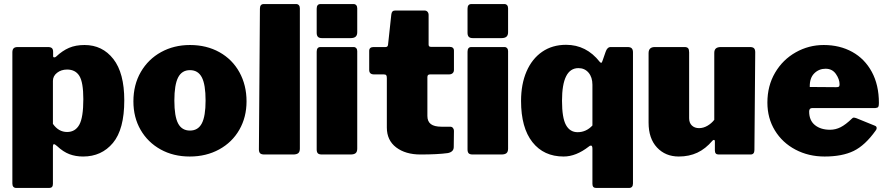

<svg xmlns="http://www.w3.org/2000/svg" viewBox="-20 -762 4374 947"><path d="M242 -506V-485Q242 -479 248 -479Q253 -479 257 -483Q288 -512 320.5 -526Q353 -540 397 -540Q485 -540 539 -471Q593 -402 593 -267Q593 -124 537 -57Q481 10 390 10Q353 10 322.5 -1.5Q292 -13 262 -41Q251 -51 246 -51Q241 -51 241 -36V145Q241 165 223 165H60Q51 165 46 159.5Q41 154 41 143V-504Q41 -517 47 -523.5Q53 -530 68 -530H216Q230 -530 236 -524.5Q242 -519 242 -506ZM311 -111Q351 -111 371 -146.5Q391 -182 391 -273Q391 -356 371.5 -387.5Q352 -419 311 -419Q282 -419 261.5 -403Q241 -387 241 -363V-151Q269 -111 311 -111Z M638 -262Q638 -344 674.5 -407Q711 -470 774.5 -505Q838 -540 917 -540Q999 -540 1062.5 -504.5Q1126 -469 1161 -405.5Q1196 -342 1196 -262Q1196 -184 1160.5 -122Q1125 -60 1061 -25Q997 10 916 10Q835 10 772 -25Q709 -60 673.5 -121.5Q638 -183 638 -262ZM994 -266Q994 -345 975.5 -380.5Q957 -416 917 -416Q877 -416 858.5 -380Q840 -344 840 -266Q840 -188 858.5 -153Q877 -118 917 -118Q957 -118 975.5 -153.5Q994 -189 994 -266Z M1459 -29Q1459 -13 1451 -6.5Q1443 0 1426 0H1284Q1269 0 1263 -6Q1257 -12 1257 -25L1262 -719Q1262 -742 1281 -742H1441Q1449 -742 1454 -736.5Q1459 -731 1459 -721Z M1742 -603Q1742 -588 1734 -581Q1726 -574 1709 -574H1568Q1554 -574 1548 -580.5Q1542 -587 1542 -600V-719Q1542 -742 1561 -742H1724Q1732 -742 1737 -736.5Q1742 -731 1742 -721ZM1742 -29Q1742 -13 1734 -6.5Q1726 0 1709 0H1568Q1553 0 1547.5 -6Q1542 -12 1542 -25V-507Q1542 -530 1561 -530H1724Q1732 -530 1737 -524.5Q1742 -519 1742 -510Z M2101 -395Q2088 -395 2088 -382V-190Q2088 -163 2105 -150Q2122 -137 2158 -137H2201Q2209 -137 2214 -131Q2219 -125 2219 -117L2218 -37Q2218 -13 2189 -7Q2138 0 2054 0Q1980 0 1934 -35Q1888 -70 1888 -133V-377Q1888 -387 1885 -391Q1882 -395 1873 -395H1825Q1801 -395 1801 -417V-511Q1801 -530 1823 -530H1882Q1893 -530 1894 -542L1910 -690Q1912 -710 1928 -710H2075Q2083 -710 2088.5 -704Q2094 -698 2094 -688V-542Q2094 -531 2105 -531H2197Q2219 -531 2219 -512V-417Q2219 -407 2212.5 -401Q2206 -395 2194 -395Z M2486 -603Q2486 -588 2478 -581Q2470 -574 2453 -574H2312Q2298 -574 2292 -580.5Q2286 -587 2286 -600V-719Q2286 -742 2305 -742H2468Q2476 -742 2481 -736.5Q2486 -731 2486 -721ZM2486 -29Q2486 -13 2478 -6.5Q2470 0 2453 0H2312Q2297 0 2291.5 -6Q2286 -12 2286 -25V-507Q2286 -530 2305 -530H2468Q2476 -530 2481 -524.5Q2486 -519 2486 -510Z M3075 -530Q3090 -530 3096 -523.5Q3102 -517 3102 -504V143Q3102 154 3097 159.5Q3092 165 3083 165H2920Q2902 165 2902 145V-28Q2902 -44 2895 -44Q2889 -44 2884 -39Q2821 10 2760 10Q2662 10 2606 -61Q2550 -132 2550 -264Q2550 -347 2577 -409.5Q2604 -472 2654 -506.5Q2704 -541 2772 -541Q2872 -541 2938 -457Q2943 -452 2945 -452Q2948 -452 2951 -460L2967 -506Q2975 -530 2992 -530ZM2902 -344Q2902 -381 2883 -403.5Q2864 -426 2833 -426Q2752 -426 2752 -265Q2752 -181 2771.5 -145.5Q2791 -110 2829 -110Q2871 -110 2902 -143Z M3503 -171V-501Q3503 -516 3511 -523Q3519 -530 3536 -530H3679Q3693 -530 3699 -524Q3705 -518 3705 -504L3701 -22Q3701 0 3682 0H3524Q3506 0 3506 -20V-64Q3506 -72 3501 -72Q3498 -72 3494 -68Q3460 -28 3419.5 -9Q3379 10 3328 10Q3262 10 3220.5 -34.5Q3179 -79 3179 -157V-500Q3179 -530 3210 -530H3356Q3369 -530 3374 -524Q3379 -518 3379 -504V-179Q3379 -156 3392.5 -143Q3406 -130 3428 -130Q3449 -130 3469 -141.5Q3489 -153 3503 -171Z M4074 -122Q4101 -122 4126 -134.5Q4151 -147 4183 -178Q4187 -182 4191 -182Q4195 -182 4204 -179L4295 -142Q4304 -139 4304 -130Q4304 -124 4299 -118Q4247 -45 4190.5 -17.5Q4134 10 4047 10Q3968 10 3903.5 -24Q3839 -58 3802 -118.5Q3765 -179 3765 -256Q3765 -339 3803 -403.5Q3841 -468 3905 -504Q3969 -540 4043 -540Q4122 -540 4183.5 -506Q4245 -472 4280 -407.5Q4315 -343 4315 -254Q4315 -240 4312 -235Q4309 -230 4297 -229H3986Q3971 -229 3971 -212Q3971 -168 3999.5 -145Q4028 -122 4074 -122ZM4104 -332Q4114 -332 4117.5 -334.5Q4121 -337 4121 -346Q4121 -371 4103 -397Q4085 -423 4052 -423Q4019 -423 3996 -400Q3973 -377 3974 -333Z"/></svg>

Font: Libre Franklin Black
Style: Regular
Weight: 900
Designer: Pablo Impallari, Rodrigo Fuenzalida
Foundry: Impallari Type
Version: Version 1.002; ttfautohint (v1.5)